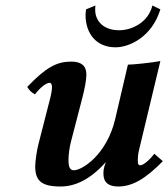

<svg xmlns="http://www.w3.org/2000/svg" viewBox="-20 -668 612 698"><path d="M327 -648 293 -634C292 -627 291 -620 291 -614C291 -546 330 -496 400 -496C450 -496 532 -533 563 -634L534 -648C519 -586 459 -558 413 -558C359 -558 326 -589 326 -633C326 -637 326 -642 327 -648ZM280 -315C287.8 -345.1 294 -378 294 -395C294 -413 291 -444 239 -444C187 -444 148.5 -424.5 79 -352C86 -340.3 94.7 -331.3 107 -325C129 -353 149 -367 161 -367C165 -367 169 -362 169 -351C169 -342 166.9 -328 162 -309L119 -141C114.6 -123.8 108 -82 108 -64C108 -12 129 10 200 10C252 10 307 -14 365 -79C356 -57 356 -43 356 -39C356 -21 359 10 410 10C462 10 510 -19 572 -82L541 -109C520 -82 500 -67 489 -67C484 -67 481 -71 481 -83C481 -92 481 -106 486 -125L563 -446C531 -440 464 -433 445 -433L399 -236C368.5 -105.1 278 -49 249 -49C233 -49 229 -62 229 -88C229 -104 232.3 -131.2 238 -153Z"/></svg>

Font: Linux Libertine O
Style: Bold Italic
Weight: 700
Italic angle: -11.5°
Designer: Philipp H. Poll
Foundry: Philipp H. Poll
Version: Version 4.1.0